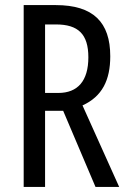

<svg xmlns="http://www.w3.org/2000/svg" viewBox="-20 -734 501 754"><path d="M199 -714H73V0H157V-299H228L355 0H448L304 -320C381 -355 413 -419 413 -513C413 -647 346 -714 199 -714ZM200 -638C287 -638 327 -600 327 -509C327 -416 285 -369 209 -369H157V-638Z"/></svg>

Font: Noto Sans Lao Looped ExtraCondensed
Style: Regular
Weight: 400
Width: 2
Designer: Mark Frömberg, Ben Mitchell
Foundry: The Fontpad Ltd
Version: Version 1.002